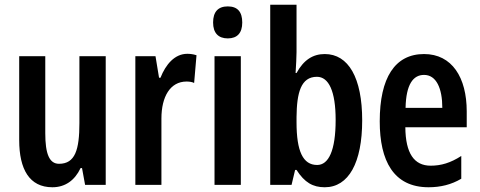

<svg xmlns="http://www.w3.org/2000/svg" viewBox="-20 -780 2023 810"><path d="M426 -543H315V-261C315 -148 297 -89 229 -89C188 -89 171 -131 171 -218V-543H61V-189C61 -66 104 10 201 10C254 10 295 -18 320 -71H326L339 0H426Z M770 -553C717 -553 679 -508 657 -452H651L636 -543H551V0H661V-280C661 -372 698 -436 767 -436C775 -436 790 -435 799 -430L809 -547C793 -552 781 -553 770 -553Z M941 -753C900 -753 879 -730 879 -685C879 -641 901 -618 941 -618C981 -618 1002 -641 1002 -685C1002 -729 983 -753 941 -753ZM996 -543H885V0H996Z M1231 -560V-760H1120V0H1210L1225 -63H1231C1265 -10 1300 10 1350 10C1451 10 1508 -94 1508 -272C1508 -452 1450 -552 1350 -552C1300 -552 1261 -527 1231 -472H1227C1229 -506 1231 -539 1231 -560ZM1317 -456C1367 -456 1396 -395 1396 -274C1396 -144 1366 -84 1318 -84C1258 -84 1231 -142 1231 -264V-286C1232 -388 1249 -456 1317 -456Z M1769 -552C1646 -552 1582 -452 1582 -268C1582 -102 1640 10 1788 10C1838 10 1884 -1 1926 -26V-122C1881 -93 1841 -81 1797 -81C1727 -81 1691 -133 1690 -243H1949V-310C1949 -453 1887 -552 1769 -552ZM1769 -464C1821 -464 1846 -407 1846 -325H1691C1693 -424 1723 -464 1769 -464Z"/></svg>

Font: Noto Sans Gurmukhi UI ExtraCondensed SemiBold
Style: Regular
Weight: 600
Width: 2
Designer: Jelle Bosma - Monotype Design Team
Foundry: Monotype Imaging Inc.
Version: Version 2.004